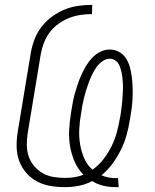

<svg xmlns="http://www.w3.org/2000/svg" viewBox="-20 -763 640 791"><path d="M457 8Q430 8 405 2Q380 -4 360 -17Q333 -3 304.5 2.5Q276 8 248 8Q217 8 187.5 3Q158 -2 132.5 -15.5Q107 -29 88 -51Q69 -73 59 -100.5Q49 -128 48.5 -158.5Q48 -189 53 -220L107 -546Q112 -574 122.5 -601.5Q133 -629 151.5 -653Q170 -677 195 -695Q220 -713 247 -724Q274 -735 303 -739Q332 -743 360 -743L359 -705Q336 -705 312 -701.5Q288 -698 265 -689Q242 -680 221 -665Q200 -650 185 -630Q170 -610 161 -586.5Q152 -563 148 -540L94 -214Q90 -189 90.5 -164.5Q91 -140 98.5 -118Q106 -96 121 -78.5Q136 -61 156 -49.5Q176 -38 200 -34Q224 -30 249 -30Q268 -30 287 -33Q306 -36 324 -43Q301 -66 287.5 -97Q274 -128 268.5 -161.5Q263 -195 265 -230Q267 -265 273 -301Q276 -320 279.5 -339.5Q283 -359 288.5 -378.5Q294 -398 300.5 -417Q307 -436 315.5 -455Q324 -474 334.5 -491.5Q345 -509 359.5 -524.5Q374 -540 393 -549.5Q412 -559 432 -559Q454 -559 472 -548.5Q490 -538 500.5 -520.5Q511 -503 516 -483Q521 -463 523.5 -442Q526 -421 526.5 -399.5Q527 -378 526 -356.5Q525 -335 522 -313Q519 -291 515 -269Q510 -238 501.5 -207Q493 -176 478.5 -146.5Q464 -117 444 -89.5Q424 -62 398 -41Q411 -35 426.5 -32Q442 -29 457 -29Q460 -29 462 -29.5Q464 -30 466 -30L469 8ZM361 -64Q387 -82 406.5 -107.5Q426 -133 439.5 -160.5Q453 -188 461 -217Q469 -246 474 -276Q477 -289 478.5 -303Q480 -317 482 -331Q484 -345 484.5 -359Q485 -373 486 -386.5Q487 -400 486.5 -414Q486 -428 484.5 -441.5Q483 -455 480 -468Q477 -481 472 -493Q467 -505 456.5 -513Q446 -521 432 -521Q416 -521 401 -510Q386 -499 376.5 -485Q367 -471 359.5 -455.5Q352 -440 346 -424Q340 -408 335 -392Q330 -376 326 -359.5Q322 -343 319 -327Q316 -311 314 -295Q308 -263 306.5 -231Q305 -199 310 -168.5Q315 -138 327 -110.5Q339 -83 361 -64Z"/></svg>

Font: Iosevka XLt Ex Obl
Style: Regular
Weight: 200
Width: 7
Italic angle: -9°
Monospace: yes
Designer: Belleve Invis
Foundry: Belleve Invis
Version: Version 32.5.0; ttfautohint (v1.8.4)